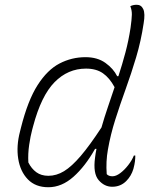

<svg xmlns="http://www.w3.org/2000/svg" viewBox="-20 -776 640 806"><path d="M339 -536Q389 -536 422.5 -512Q456 -488 472 -456H477Q493 -505 506.5 -555.5Q520 -606 528 -659Q533 -695 533.5 -714Q534 -733 527 -750Q539 -756 554 -756Q573 -756 581.5 -737.5Q590 -719 583 -678Q572 -604 551.5 -535.5Q531 -467 507.5 -402Q484 -337 464 -274Q444 -211 433 -148Q424 -98 428 -45Q436 -36 452 -36Q467 -36 484.5 -49Q502 -62 518 -82.5Q534 -103 542 -123H548Q548 -111 546.5 -98.5Q545 -86 540 -67Q531 -37 510 -16Q486 8 451 8Q418 8 394 -20Q370 -48 379 -114Q381 -132 385 -151H379Q338 -78 288.5 -34Q239 10 183 10Q129 10 97 -23Q65 -56 56.5 -109.5Q48 -163 64 -224L68 -240Q97 -355 138 -419Q179 -483 230 -509.5Q281 -536 339 -536ZM99 -94Q112 -68 132.5 -53Q153 -38 183 -38Q217 -38 249 -57.5Q281 -77 319 -121.5Q357 -166 406 -241Q418 -283 432.5 -325.5Q447 -368 461 -410Q440 -449 412 -468.5Q384 -488 341 -488Q265 -488 209 -431Q153 -374 119 -246L115 -231Q108 -205 102.5 -168Q97 -131 99 -94Z"/></svg>

Font: Recursive Mn Csl St Lt
Style: Italic
Weight: 300
Italic angle: -15°
Monospace: yes
Version: Version 1.079;hotconv 1.0.112;makeotfexe 2.5.65598; ttfautoh